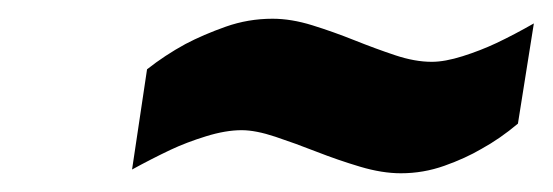

<svg xmlns="http://www.w3.org/2000/svg" viewBox="-20 -409 590 205"><path d="M533 -277Q514 -261 494 -250Q477 -240 454.5 -232Q432 -224 408 -224Q388 -224 364.5 -231Q341 -238 318 -247Q295 -256 274 -263Q253 -270 238 -270Q221 -270 200 -263.5Q179 -257 162 -249Q141 -239 121 -228L137 -335Q156 -350 178 -362Q197 -372 221 -380.5Q245 -389 271 -389Q291 -389 313.5 -382Q336 -375 358.5 -366Q381 -357 402 -350Q423 -343 441 -343Q455 -343 474 -349Q493 -355 510 -363Q529 -372 550 -384Z"/></svg>

Font: Panefresco 800wt
Style: Italic
Weight: 800
Foundry: Campivisivi & Chank Co
Version: Version 1.001